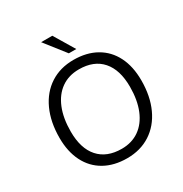

<svg xmlns="http://www.w3.org/2000/svg" viewBox="-209 -1084 1191 1250"><g transform="rotate(-30 386.0 -458.5)"><path d="M70 -326Q70 -445 111 -534.5Q152 -624 227 -672.5Q302 -721 402 -721Q500 -721 571.5 -680.5Q643 -640 681 -564.5Q719 -489 719 -385Q719 -266 678 -177Q637 -88 562 -39.5Q487 9 387 9Q289 9 217.5 -31.5Q146 -72 108 -147.5Q70 -223 70 -326ZM634 -386Q634 -513 574 -581.5Q514 -650 402 -650Q325 -650 269.5 -611Q214 -572 184 -499Q154 -426 154 -325Q154 -198 214.5 -130Q275 -62 387 -62Q463 -62 518.5 -101Q574 -140 604 -213Q634 -286 634 -386ZM278 -926H362L454 -773H398Z"/></g></svg>

Font: Muli
Style: Italic
Weight: 400
Italic angle: -4.541°
Designer: Vernon Adams
Foundry: Vernon Adams
Version: Version 2.001